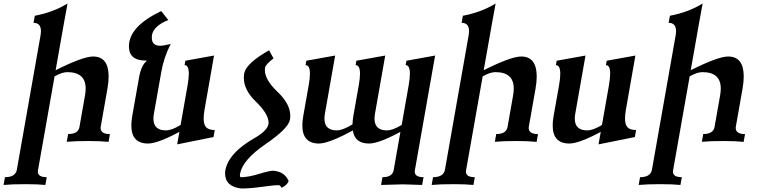

<svg xmlns="http://www.w3.org/2000/svg" viewBox="-69 -802 4292 1086"><path d="M187.5 244.1Q142.6 239.7 75.7 239.7Q-2 239.7 -48.8 244.1L-41 200.2Q16.6 200.2 25.9 160.2L161.1 -606.4Q162.6 -616.7 162.6 -625.5Q162.6 -672.9 120.6 -672.9L127.9 -712.9Q231.9 -732.4 313 -782.2L293 -672.9L245.6 -404.8Q399.9 -482.4 457.5 -482.4Q545.4 -482.4 545.4 -369.1Q545.4 -338.4 538.6 -299.8L500.5 -84L500 -78.6Q500 -43.9 552.7 -43.5L544.9 0.5Q499.5 -4.4 432.6 -4.4Q355 -4.4 308.6 0L316.4 -43.9Q373.5 -43.9 380.4 -84L412.1 -263.7Q415.5 -284.2 415.5 -301.3Q415.5 -394 311.5 -394Q282.2 -394 239.7 -370.1L146 160.2L145 168.5Q145 200.2 195.3 200.2Z M933.1 14.6 945.8 -56.2Q822.8 9.8 768.1 9.8Q673.8 9.8 673.8 -92.8Q673.8 -117.2 679.2 -147L717.3 -362.8Q730 -434.1 761.2 -457.5Q761.2 -459.5 754.9 -459.5Q660.2 -459.5 660.2 -540Q660.2 -652.3 842.8 -739.3L882.8 -689Q799.8 -654.8 790.5 -603.5L789.6 -588.4Q789.6 -543 838.9 -543Q852.5 -543 896.5 -553.2Q857.9 -478.5 843.3 -395L801.8 -160.2Q798.8 -144.5 798.8 -131.3Q798.8 -64.5 869.6 -64.5Q902.3 -64.5 952.6 -95.2L992.2 -320.3Q999 -359.9 999 -385.7Q999 -433.6 975.1 -433.6L979.5 -458.5L1141.6 -487.8L1087.4 -178.7Q1083 -151.4 1083 -130.9Q1083 -96.2 1097.7 -81.5Q1112.3 -66.9 1145.5 -66.4L1138.7 -26.9Z M1295.4 264.2Q1204.1 253.4 1204.1 178.2L1205.1 163.6Q1222.7 63 1370.6 -21Q1450.2 -66.4 1450.2 -107.9Q1450.2 -157.2 1378.4 -227.1Q1310.1 -292.5 1310.1 -362.3Q1310.1 -383.3 1315.4 -397.5Q1335 -450.7 1453.1 -517.6L1478 -471.7Q1433.6 -437.5 1430.2 -419.4L1429.2 -405.8Q1429.2 -350.1 1502.4 -280.8Q1572.8 -213.9 1572.8 -147Q1572.8 -135.7 1570.8 -124.5Q1562 -75.2 1432.4 13.7Q1302.7 102.5 1288.6 181.6L1288.1 189.5Q1288.1 200.7 1294.9 200.7Q1339.4 199.2 1397 181.4Q1454.6 163.6 1476.6 163.6Q1540.5 168.5 1563.5 221.7Q1557.1 244.1 1523.4 260.3Q1516.6 245.1 1505.9 245.1Q1481.4 245.1 1413.6 254.6Q1345.7 264.2 1295.4 264.2Z M2318.8 244.1 2209.5 240.7 2086.4 244.1 2094.2 200.2Q2150.9 200.2 2157.7 160.2L2195.8 -56.2Q2073.7 9.8 2018.6 9.8Q1937.5 9.8 1926.8 -64Q1790 9.8 1735.4 9.8Q1641.1 9.8 1641.1 -92.8Q1641.1 -117.2 1646.5 -147L1677.2 -320.3Q1684.1 -359.4 1684.1 -384.8Q1684.1 -433.6 1659.2 -433.6L1663.6 -458.5L1826.7 -487.8L1769 -160.2Q1766.1 -144 1766.1 -130.9Q1766.1 -64.5 1836.4 -64.5Q1868.7 -64.5 1924.8 -98.6Q1925.3 -120.6 1929.7 -147L1960.4 -320.3Q1967.3 -359.4 1967.3 -384.8Q1967.3 -433.6 1942.4 -433.6L1946.8 -458.5L2109.9 -487.8L2052.2 -160.2Q2049.3 -144 2049.3 -130.9Q2049.3 -64.5 2119.6 -64.5Q2152.3 -64.5 2203.1 -95.2L2242.7 -320.3Q2249.5 -359.9 2249.5 -385.7Q2249.5 -433.6 2225.6 -433.6L2230 -458.5L2392.1 -487.8L2277.8 160.2L2276.9 168.5Q2276.9 200.2 2326.7 200.2Z M2608.9 244.1Q2564 239.7 2497.1 239.7Q2419.4 239.7 2372.6 244.1L2380.4 200.2Q2438 200.2 2447.3 160.2L2582.5 -606.4Q2584 -616.7 2584 -625.5Q2584 -672.9 2542 -672.9L2549.3 -712.9Q2653.3 -732.4 2734.4 -782.2L2714.4 -672.9L2667 -404.8Q2821.3 -482.4 2878.9 -482.4Q2966.8 -482.4 2966.8 -369.1Q2966.8 -338.4 2960 -299.8L2921.9 -84L2921.4 -78.6Q2921.4 -43.9 2974.1 -43.5L2966.3 0.5Q2920.9 -4.4 2854 -4.4Q2776.4 -4.4 2730 0L2737.8 -43.9Q2794.9 -43.9 2801.8 -84L2833.5 -263.7Q2836.9 -284.2 2836.9 -301.3Q2836.9 -394 2732.9 -394Q2703.6 -394 2661.1 -370.1L2567.4 160.2L2566.4 168.5Q2566.4 200.2 2616.7 200.2Z M3316.4 14.6 3329.1 -56.2Q3206.1 9.8 3151.4 9.8Q3057.1 9.8 3057.1 -92.8Q3057.1 -117.2 3062.5 -147L3093.3 -320.3Q3100.1 -359.4 3100.1 -384.8Q3100.1 -433.6 3075.2 -433.6L3079.6 -458.5L3242.7 -487.8L3185.1 -160.2Q3182.1 -144.5 3182.1 -131.3Q3182.1 -64.5 3252.9 -64.5Q3285.6 -64.5 3335.9 -95.2L3375.5 -320.3Q3382.3 -359.9 3382.3 -385.7Q3382.3 -433.6 3358.4 -433.6L3362.8 -458.5L3524.9 -487.8L3470.7 -178.7Q3466.3 -151.4 3466.3 -130.9Q3466.3 -96.2 3481 -81.5Q3495.6 -66.9 3528.8 -66.4L3522 -26.9Z M3779.8 244.1Q3734.9 239.7 3668 239.7Q3590.3 239.7 3543.5 244.1L3551.3 200.2Q3608.9 200.2 3618.2 160.2L3753.4 -606.4Q3754.9 -616.7 3754.9 -625.5Q3754.9 -672.9 3712.9 -672.9L3720.2 -712.9Q3824.2 -732.4 3905.3 -782.2L3885.3 -672.9L3837.9 -404.8Q3992.2 -482.4 4049.8 -482.4Q4137.7 -482.4 4137.7 -369.1Q4137.7 -338.4 4130.9 -299.8L4092.8 -84L4092.3 -78.6Q4092.3 -43.9 4145 -43.5L4137.2 0.5Q4091.8 -4.4 4024.9 -4.4Q3947.3 -4.4 3900.9 0L3908.7 -43.9Q3965.8 -43.9 3972.7 -84L4004.4 -263.7Q4007.8 -284.2 4007.8 -301.3Q4007.8 -394 3903.8 -394Q3874.5 -394 3832 -370.1L3738.3 160.2L3737.3 168.5Q3737.3 200.2 3787.6 200.2Z"/></svg>

Font: Kelvinch
Style: Bold Italic
Weight: 700
Italic angle: -10°
Designer: Paul James Miller
Foundry: High-Logic / Made with FontCreator
Version: Version 3.30 September 23, 2016